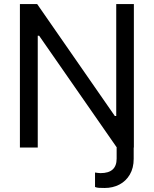

<svg xmlns="http://www.w3.org/2000/svg" viewBox="-20 -727 758 946"><path d="M555.7 0 172.9 -550.8H166V0H78.1V-707H163.1L545.9 -155.3H552.7V-707H639.6V0H638.7V55.7Q638.7 100.6 619.6 133.1Q600.6 165.5 568.1 182.4Q535.6 199.2 496.1 199.2Q478.5 199.2 467.5 198.5Q456.5 197.8 448.2 194.3V123Q454.6 124 462.2 125Q469.7 126 475.6 126Q554.7 126 554.7 54.7V0Z"/></svg>

Font: Pretendard JP
Style: Regular
Weight: 400
Designer: Base glyphs from Inter by Rasmus Andersson; Hangeul glyphs from Noto Sans CJK(Source Han Sans) by Jang Soo-young and Kan
Foundry: Kil Hyung-jin
Version: Version 1.309